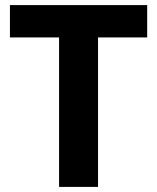

<svg xmlns="http://www.w3.org/2000/svg" viewBox="-20 -734 617 754"><path d="M365 0H212V-587H19V-714H558V-587H365Z"/></svg>

Font: Noto Sans Meetei Mayek
Style: Bold
Weight: 700
Designer: Monotype Design Team and Neelakash Kshetrimayum
Foundry: Monotype Imaging Inc.
Version: Version 2.002; ttfautohint (v1.8.4.7-5d5b)